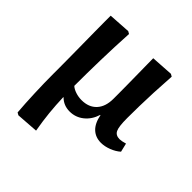

<svg xmlns="http://www.w3.org/2000/svg" viewBox="-196 -665 1037 1037"><g transform="rotate(45 323.0 -146.5)"><path d="M100 224 86 216Q81 155 78 77.5Q75 0 75 -67Q75 -83 75 -118.5Q75 -154 74.5 -200Q74 -246 73.5 -295Q73 -344 72.5 -388.5Q72 -433 72 -465Q72 -497 72 -509L198 -517L212 -509Q206 -405 203.5 -300.5Q201 -196 201 -102Q214 -90 236.5 -82.5Q259 -75 283 -75Q338 -75 369 -108.5Q400 -142 400 -202Q400 -211 400 -240.5Q400 -270 399.5 -310Q399 -350 398.5 -390Q398 -430 397.5 -462.5Q397 -495 397 -509L524 -517L538 -509Q533 -435 530.5 -378Q528 -321 527 -273.5Q526 -226 526 -181Q526 -115 537 -93Q548 -71 578 -71Q592 -71 619 -79L631 -29Q610 -10 579 2Q548 14 520 14Q478 14 450.5 -12Q423 -38 413 -90H411Q396 -42 361 -14Q326 14 281 14Q235 14 204 -17H202Q204 43 209.5 97.5Q215 152 226 215Z"/></g></svg>

Font: Literata SemiBold
Style: Regular
Weight: 600
Designer: Latin by Veronika Burian and Jose Scaglione. Greek by Irene Vlachou. Cyrillic by Vera Evstafieva.
Foundry: TypeTogether
Version: Version 3.103; ttfautohint (v1.8.4.7-5d5b);gftools[0.9.29]